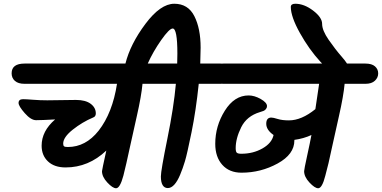

<svg xmlns="http://www.w3.org/2000/svg" viewBox="-20 -1001 2037 1024"><path d="M232 -466 385 -468Q436 -468 463.5 -447.5Q491 -427 491 -396Q491 -379 476 -374Q419 -350 368 -309.5Q317 -269 317 -235Q317 -224 322 -220.5Q327 -217 342 -217Q437 -217 506 -304Q580 -399 604 -554H111Q77 -554 59.5 -569.5Q42 -585 42 -610Q42 -662 111 -662H854Q888 -662 905 -647Q922 -632 922 -609.5Q922 -587 904.5 -570.5Q887 -554 854 -554H740Q734 -489 710 -383Q686 -277 673.5 -219Q661 -161 654 -130.5Q647 -100 638 -64Q620 3 599 3Q581 3 552.5 -27.5Q524 -58 524 -88Q524 -94 547 -198Q452 -108 330 -108Q270 -108 236 -140Q202 -172 202 -224Q202 -302 274 -364Q200 -360 172.5 -360Q145 -360 112 -397.5Q79 -435 79 -452Q79 -472 103 -472Q119 -472 156 -469Q193 -466 232 -466Z M1156 -662Q1190 -662 1207 -647Q1224 -632 1224 -609.5Q1224 -587 1206.5 -570.5Q1189 -554 1156 -554H1040Q1025 -411 1001.5 -295.5Q978 -180 966.5 -141.5Q955 -103 940.5 -68.5Q926 -34 909.5 -16Q893 2 875 2Q857 2 847.5 -13.5Q838 -29 838 -60Q838 -91 872.5 -260.5Q907 -430 918 -554H600Q566 -554 548.5 -569.5Q531 -585 531 -610Q531 -662 600 -662H649Q675 -766 755.5 -873.5Q836 -981 909.5 -981Q983 -981 1016.5 -915Q1050 -849 1050 -747Q1050 -720 1048 -662ZM926 -715Q926 -849 901 -849Q883 -849 839.5 -787Q796 -725 768 -662H925Q926 -679 926 -715Z M1171 -662H1929Q1963 -662 1980 -647Q1997 -632 1997 -609.5Q1997 -587 1979.5 -570.5Q1962 -554 1929 -554H1818Q1812 -489 1788 -383Q1764 -277 1751.5 -219Q1739 -161 1732 -130.5Q1725 -100 1715 -64Q1698 3 1677 3Q1659 3 1630.5 -27.5Q1602 -58 1602 -88Q1602 -97 1618 -170Q1634 -243 1641 -281Q1600 -262 1550 -255V-252Q1550 -178 1460.5 -129Q1371 -80 1268 -80Q1203 -80 1165.5 -122Q1128 -164 1128 -234Q1128 -329 1179 -410.5Q1230 -492 1306 -492Q1337 -492 1370.5 -473Q1404 -454 1404 -435Q1404 -426 1398 -419Q1392 -412 1385.5 -409.5Q1379 -407 1366 -403Q1296 -382 1266.5 -322.5Q1237 -263 1237 -211Q1237 -192 1243 -186.5Q1249 -181 1267 -181Q1330 -181 1380 -209.5Q1430 -238 1439 -281Q1400 -308 1400 -341Q1400 -374 1427 -374Q1437 -374 1461 -366.5Q1485 -359 1521 -359Q1588 -359 1662 -419L1682 -554H1171Q1137 -554 1119.5 -569.5Q1102 -585 1102 -610Q1102 -662 1171 -662Z M1531 -964Q1531 -981 1555 -981Q1602 -981 1650 -944.5Q1698 -908 1698 -873.5Q1698 -839 1733 -788.5Q1768 -738 1803 -698Q1838 -658 1838 -642.5Q1838 -627 1820 -616.5Q1802 -606 1781 -606Q1749 -606 1688.5 -672Q1628 -738 1579.5 -825Q1531 -912 1531 -964Z"/></svg>

Font: Kalam
Style: Bold
Weight: 700
Version: Version 2.001;PS 1.0;hotconv 1.0.79;makeotf.lib2.5.61930; tt